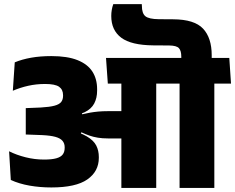

<svg xmlns="http://www.w3.org/2000/svg" viewBox="-20 -930 1163 950"><path d="M682 -901.5Q682 -902 681.8 -905.5Q681.5 -909 681.5 -909.5H540.5Q535.5 -895.5 533 -880.8Q530.5 -866 530.5 -851Q530.5 -780.5 579.8 -743.5Q629 -706.5 738.5 -705.5L817 -705Q854 -704.5 865.5 -691.5Q877 -678.5 877 -650V-617.5H1027.5V-657Q1027.5 -742.5 984.8 -788.2Q942 -834 837 -834.5L766 -835Q716.5 -835.5 699.2 -849.8Q682 -864 682 -901.5ZM835.5 -516.5 826.5 -643.5H504.5L513.5 -516.5ZM580.5 0H753V-562H580.5ZM25 -181.5 33.5 -39.5Q75 -20.5 126.5 -11.5Q178 -2.5 234 -2.5Q355.5 -2.5 412.2 -42.2Q469 -82 469 -149V-153Q469 -185 456.2 -210Q443.5 -235 409.8 -255Q376 -275 313 -292.5L310.5 -356Q366 -358.5 399 -374.8Q432 -391 446.2 -418Q460.5 -445 460.5 -481.5V-489Q460.5 -539.5 437 -576Q413.5 -612.5 363.5 -632.5Q313.5 -652.5 234 -652.5Q179.5 -652.5 134.2 -644.5Q89 -636.5 53 -621.5L43.5 -481Q79.5 -496.5 119.5 -505.5Q159.5 -514.5 203 -514.5Q252.5 -514.5 272.2 -500.8Q292 -487 292 -459V-456Q292 -437.5 282.8 -425.5Q273.5 -413.5 249.5 -407Q225.5 -400.5 181 -398L107.5 -395V-264.5L189 -261.5Q230 -259.5 254.2 -252.8Q278.5 -246 289.2 -233.2Q300 -220.5 300 -202V-198.5Q300 -178.5 290.5 -165.8Q281 -153 258.8 -146.8Q236.5 -140.5 198 -140.5Q151.5 -140.5 106.8 -151.8Q62 -163 25 -181.5ZM304 -367.5V-280L378 -264L382.5 -275.5Q403 -266 422.2 -259.2Q441.5 -252.5 463.8 -248.8Q486 -245 515 -245H640V-380H513.5Q488 -380 466.2 -378Q444.5 -376 425 -372.5Q405.5 -369 386.5 -364.5L385 -372ZM1040.5 0V-559.5H868.5V0ZM1123 -516.5 1114.5 -643.5H786L795 -516.5Z"/></svg>

Font: Anek Devanagari ExtraBold
Style: Regular
Weight: 800
Designer: Kailash Malviya (Devanagari) & Yesha Goshar (Latin)
Foundry: Ek Type
Version: Version 1.003